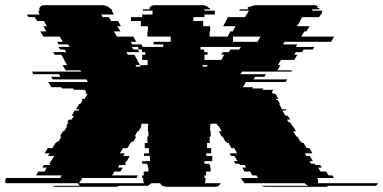

<svg xmlns="http://www.w3.org/2000/svg" viewBox="-122 -720 1477 740"><path d="M1103 -14H1335Q1332 -7 1327 -4H1144Q1139 0 1131 0H903Q897 0 892 -1.5Q887 -3 883 -4H1066Q1056 -9 1052 -14H820Q818 -17 816.5 -19.5Q815 -22 813 -23L807 -34H872L866 -44H850L842 -59H820L812 -74H826L821 -84H803L800 -89H785L780 -99H793L781 -119H768L763 -129H792L781 -149H770L759 -169H753L751 -174H747L736 -194H732L721 -214H732L721 -234H718L713 -243H689V-234H688V-214H690V-194H686V-174H687V-169H676V-149H692V-129H673V-119H696V-99H666V-89H685V-84H688V-74H690V-59H672V-44H666V-34H670V-27Q670 -20 667 -14H729Q725 -7 720 -4H721Q716 0 707 0H521Q511 0 506 -4H504Q498 -8 495 -14H461Q457 -9 447 -4H341Q337 -3 332 -1.5Q327 0 321 0H93Q85 0 80 -4H186Q182 -7 178 -14H-100Q-102 -18 -102 -22Q-102 -29 -99 -33L-98 -34H110L116 -44H17L26 -59H50L58 -74H41L47 -84H69L72 -89H68L74 -99H75L87 -119H63L69 -129H50L62 -149H80L92 -169H94L97 -174H103L115 -194H109L120 -214H125L137 -234H133L142 -249H137L143 -259H154L163 -274H154L166 -294H181L184 -299H171L183 -319H187L190 -324H191L196 -334H192L195 -339H204L216 -359H207L210 -365L205 -374H163L160 -379H117L114 -384H76L64 -404H217L211 -414H81L75 -424H111L105 -434H7L1 -444H191L188 -449H131L119 -469H137L125 -489H126L114 -509H89L83 -519H133L127 -529H110L104 -539H146L140 -549H104L98 -559H120L108 -579H45L33 -599H57L45 -619H59L47 -639H21L12 -654H-12L-18 -664H31L29 -667Q26 -672 26 -678V-679H30Q30 -682 31 -684H28L30 -689Q32 -693 34 -694H33Q39 -700 48 -700H269Q285 -700 294 -694H295Q297 -693 301 -689H302Q303 -688 304 -687Q305 -686 306 -684H309L312 -679H309V-678L317 -664H268L274 -654H298L306 -639H333L344 -619H330L342 -599H317L329 -579H392L403 -559H382L387 -549H423L428 -539H507V-549H470V-559H536V-579H446V-599H448V-619H421V-639H383V-654H426V-664H466V-673Q466 -677 467 -679H428L430 -684H453L456 -689H453Q455 -691 456 -692Q457 -693 458 -694H457Q463 -700 474 -700H660Q670 -700 677 -694H678Q681 -692 683 -689H686L689 -684H665L667 -679H706V-664H666V-654H623V-639H661V-619H688V-599H686V-579H755L766 -599H775L786 -619H738L749 -639L757 -654H823L828 -664H829L837 -678Q838 -678 838 -678.5Q838 -679 838 -679H800L803 -684H832Q833 -686 834 -687Q835 -688 836 -689H831Q834 -692 838 -694H844Q853 -700 869 -700H1090Q1099 -700 1105 -694H1099Q1102 -691 1103 -689H1108L1110 -684H1081Q1082 -682 1082 -679H1120V-678Q1120 -672 1117 -667L1116 -664H1114L1108 -654H1043L1034 -639H1035L1023 -619H1071L1059 -599H1051L1039 -579H1166L1154 -559H975L969 -549H1024L1018 -539H1089L1083 -529H1048L1042 -519H1018L1012 -509H1024L1012 -489H961L949 -469H959L947 -449H1004L1001 -444H811L805 -434H903L897 -424H861L855 -414H985L979 -404H826L814 -384H853L850 -379H893L890 -374H931L926 -365L930 -359H939L951 -339H941L944 -334H949L955 -324H954L957 -319H954L965 -299H979L982 -294H966L978 -274H987L996 -259H984L990 -249H996L1005 -234H1007L1019 -214H1008L1020 -194H1024L1036 -174H1039L1042 -169H1048L1060 -149H1071L1082 -129H1053L1059 -119H1072L1084 -99H1071L1077 -89H1091L1094 -84H1112L1118 -74H1104L1113 -59H1135L1144 -44H1159L1165 -34H1101V-33Q1104 -29 1104 -22Q1104 -16 1103 -14ZM882 -579H776V-559H871ZM406 -489 418 -469H400L403 -463H419V-469H447V-489H426V-509H438V-519H425V-529H411V-539H386L392 -529H409L415 -519H365L371 -509H396L407 -489ZM651 -539V-529H665V-519H678V-509H666V-489H731L742 -509H730L736 -519H760L765 -529H800L806 -539ZM659 -469V-463H675L679 -469ZM450 -214H448V-234H449V-243H425L420 -234H424L412 -214H408L397 -194H403L392 -174H385L383 -169H381L369 -149H352L340 -129H359L353 -119H378L367 -99H365L359 -89H364L361 -84H338L333 -74H351L342 -59H319L310 -44H409L404 -34H195L189 -23Q187 -19 182 -14H433Q430 -20 430 -27V-34H426V-44H432V-59H450V-74H448V-84H445V-89H426V-99H456V-119H433V-129H452V-149H436V-169H447V-174H446V-194H450Z"/></svg>

Font: Rubik Glitch
Style: Regular
Weight: 400
Designer: Hubert and Fischer, NaN
Foundry: Hubert and Fischer, NaN
Version: Version 2.200